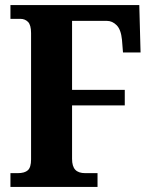

<svg xmlns="http://www.w3.org/2000/svg" viewBox="-20 -734 598 754"><path d="M21 0V-54H49Q77 -54 89.5 -65.5Q102 -77 102 -108V-604Q102 -636 90 -648Q78 -660 60 -660H21V-714H527L532 -528H463L459 -578Q455 -618 438 -635Q421 -652 400 -652H263V-381H470V-320H263V-110Q263 -81 275.5 -67.5Q288 -54 315 -54H363V0Z"/></svg>

Font: Noto Serif Georgian Condensed ExtraBold
Style: Regular
Weight: 800
Width: 3
Designer: Monotype Design Team, Akaki Razmadze
Foundry: Google LLC
Version: Version 2.003; ttfautohint (v1.8.4.7-5d5b)